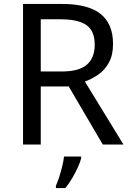

<svg xmlns="http://www.w3.org/2000/svg" viewBox="-20 -734 662 975"><path d="M294 -714Q427 -714 490.5 -663.5Q554 -613 554 -511Q554 -454 533 -416Q512 -378 479.5 -355.5Q447 -333 411 -320L607 0H502L329 -295H187V0H97V-714ZM289 -636H187V-371H294Q381 -371 421 -405.5Q461 -440 461 -507Q461 -577 419 -606.5Q377 -636 289 -636ZM392 70Q388 88 375.5 115.5Q363 143 346.5 171Q330 199 312 221H264V209Q272 192 280.5 165.5Q289 139 296 110.5Q303 82 305 61H392Z"/></svg>

Font: Noto Sans Siddham
Style: Regular
Weight: 400
Designer: Monotype Design Team
Foundry: Monotype Imaging Inc.
Version: Version 2.004; ttfautohint (v1.8.4.7-5d5b)